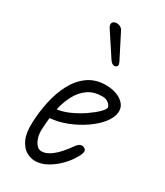

<svg xmlns="http://www.w3.org/2000/svg" viewBox="-214 -948 898 1045"><g transform="rotate(30 235.0 -426.0)"><path d="M186 10Q158 10 130.5 -6.5Q103 -23 85.8 -61.2Q68.5 -99.5 71 -164.5Q73.5 -232.5 88 -299.2Q102.5 -366 131.5 -420.8Q160.5 -475.5 206.5 -508.2Q252.5 -541 317.5 -541Q356 -541 386.8 -529Q417.5 -517 434.8 -495.5Q452 -474 449 -444.5Q445.5 -410 416.5 -374.2Q387.5 -338.5 342.2 -307.8Q297 -277 244.2 -256.5Q191.5 -236 140 -232Q137.5 -211.5 136 -191Q134.5 -170.5 134 -151Q133.5 -127 140.8 -104.5Q148 -82 161 -67.5Q174 -53 191 -53Q214 -53 236.2 -66.2Q258.5 -79.5 278 -99Q297.5 -118.5 312.5 -138Q327.5 -157.5 336.5 -170Q349.5 -187.5 362.8 -190Q376 -192.5 387 -184Q394 -179.5 395 -171Q396 -162.5 390 -148.2Q384 -134 369.5 -112Q355 -88.5 326.8 -60Q298.5 -31.5 262 -10.8Q225.5 10 186 10ZM149.5 -292.5Q187 -297 227.8 -315.5Q268.5 -334 304 -358.2Q339.5 -382.5 362 -404.5Q384.5 -426.5 386 -437.5Q387 -450.5 371.2 -464.2Q355.5 -478 331.5 -478Q278 -478 241.8 -452.8Q205.5 -427.5 183.2 -385.2Q161 -343 149.5 -292.5ZM313 -656.5Q305 -651.5 294.5 -655.5Q284 -659.5 273.5 -675L180.5 -816.5Q171 -831 171.5 -841Q172 -851 179.8 -856.5Q187.5 -862 198 -862.5Q209.5 -862.5 221 -857.2Q232.5 -852 239.5 -837.5L315 -689.5Q322 -675.5 321 -668Q320 -660.5 313 -656.5Z"/></g></svg>

Font: Edu NSW ACT Hand
Style: Regular
Weight: 400
Designer: Tina and Corey Anderson, Eben Sorkin, Mirko Velimirovic
Foundry: Sorkin Type Co.
Version: Version 2.000